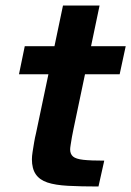

<svg xmlns="http://www.w3.org/2000/svg" viewBox="-20 -678 477 698"><path d="M338 0Q274 0 227.5 -2.5Q181 -5 152.5 -14.5Q124 -24 110 -44.5Q96 -65 96 -99Q96 -110 98.5 -126Q101 -142 104 -160Q107 -178 111 -194L156 -408H49L70 -510H178L209 -658H342L311 -510H437L415 -408H289L247 -208Q244 -195 241.5 -180Q239 -165 237 -152.5Q235 -140 235 -135Q235 -118 245.5 -109Q256 -100 283 -97Q310 -94 359 -94Z"/></svg>

Font: Saira SemiExpanded SemiBold
Style: Italic
Weight: 600
Width: 6
Italic angle: -12°
Designer: Hector Gatti with collaboration of the Omnibus-Type team
Foundry: Omnibus-Type
Version: Version 1.101